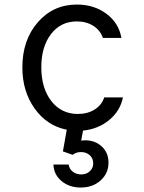

<svg xmlns="http://www.w3.org/2000/svg" viewBox="-20 -570 640 851"><path d="M284.2 159.2Q287.1 178.7 302.5 190.9Q317.9 203.1 339.8 203.1Q362.8 203.1 377.9 189.2Q393.1 175.3 393.1 153.8Q393.1 131.8 377.7 117.9Q362.3 104 338.9 104Q317.4 104 301.8 116.2L258.8 101.1L275.9 4.9Q188.5 -12.2 133.8 -88.6Q79.1 -165 79.1 -271Q79.1 -392.6 147.5 -471.2Q215.8 -549.8 320.8 -549.8Q397 -549.8 451.9 -508.8Q506.8 -467.8 518.1 -401.9H436Q424.8 -435.5 393.8 -455.3Q362.8 -475.1 320.8 -475.1Q249 -475.1 206.1 -418.9Q163.1 -362.8 163.1 -272Q163.1 -179.2 207.5 -122.1Q252 -64.9 325.2 -64.9Q368.2 -64.9 399.7 -84.7Q431.2 -104.5 441.9 -138.2H524.9Q512.7 -78.1 464.1 -38.1Q415.5 2 348.1 8.8L339.8 53.2Q390.6 46.4 425.8 74.7Q460.9 103 460.9 150.9Q460.9 198.2 426 229.7Q391.1 261.2 337.9 261.2Q287.1 261.2 252.7 232.4Q218.3 203.6 216.8 159.2Z"/></svg>

Font: CommitMono
Style: Regular
Weight: 400
Monospace: yes
Designer: Eigil Nikolajsen
Foundry: Eigil Nikolajsen
Version: Version 1.143